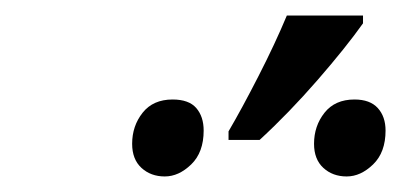

<svg xmlns="http://www.w3.org/2000/svg" viewBox="-20 -858 516 247"><path d="M274 -678V-689Q291 -718 312.5 -760Q334 -802 349 -838H447V-828Q425 -797 388.5 -755Q352 -713 314 -678ZM192 -631Q174 -631 162 -642Q150 -653 150 -673Q150 -696 163.5 -713Q177 -730 202 -730Q223 -730 232.5 -719Q242 -708 242 -690Q242 -662 226 -646.5Q210 -631 192 -631ZM426 -631Q408 -631 396 -642Q384 -653 384 -673Q384 -696 397.5 -713Q411 -730 436 -730Q456 -730 466 -719Q476 -708 476 -690Q476 -662 460 -646.5Q444 -631 426 -631Z"/></svg>

Font: Noto Sans IKEA
Style: Italic
Weight: 400
Italic angle: -12°
Designer: Monotype Design Team
Foundry: Monotype Imaging Inc.
Version: Version 2.001